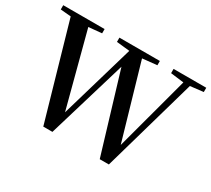

<svg xmlns="http://www.w3.org/2000/svg" viewBox="-140 -985 1361 1237"><g transform="rotate(30 540.0 -366.0)"><path d="M291 4.9 88.9 -698.2 11.2 -705.1V-736.8H318.8V-705.1L221.2 -695.8L366.2 -145L526.9 -694.8L429.2 -705.1V-736.8H730V-705.1L622.1 -693.8L782.2 -142.1L930.2 -692.9L832 -705.1V-736.8H1075.2V-705.1L978 -693.8L778.8 4.9H710.9L534.2 -581.1L358.9 4.9Z"/></g></svg>

Font: Dream Han Serif CN W16
Style: Regular
Weight: 625
Designer: Adobe
Foundry: Pal3love
Version: Version 3.00; Sans 2.004; Serif 2.001